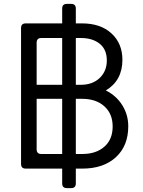

<svg xmlns="http://www.w3.org/2000/svg" viewBox="-20 -865 733 985"><path d="M112 0Q88 0 88 -24V-721Q88 -745 112 -745H299V-821Q299 -845 323 -845H345Q369 -845 369 -821V-745H401Q496 -745 552 -693.5Q608 -642 608 -558Q608 -452 523 -401Q577 -374 607.5 -325Q638 -276 638 -217Q638 -117 574.5 -58.5Q511 0 402 0H369V76Q369 100 345 100H323Q299 100 299 76V0ZM168 -430H299V-670H192Q168 -670 168 -646ZM395 -670H369V-430H395Q455 -430 491.5 -465Q528 -500 528 -555Q528 -611 491.5 -640.5Q455 -670 395 -670ZM168 -99Q168 -75 192 -75H299V-358H168ZM402 -358H369V-75H402Q473 -75 515.5 -112.5Q558 -150 558 -216Q558 -281 515.5 -319.5Q473 -358 402 -358Z"/></svg>

Font: Pitagon Sans Text
Style: Regular
Weight: 400
Designer: Travis Tran
Foundry: Pitagon
Version: Version 1.001; ttfautohint (v1.8.4.7-5d5b);gftools[0.9.26]